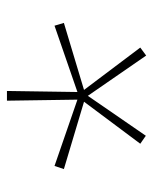

<svg xmlns="http://www.w3.org/2000/svg" viewBox="36 -942 441 553"><g transform="rotate(-90 256.5 -665.5)"><path d="M271 -866H243L246 -663L55 -729L46 -702L240 -644L119 -482L142 -466L257 -633L373 -465L396 -482L274 -644L467 -702L459 -729L268 -663Z"/></g></svg>

Font: Noto Sans Malayalam UI Thin
Style: Regular
Weight: 100
Designer: Jelle Bosma - Monotype Design Team
Foundry: Monotype Imaging Inc.
Version: Version 2.104